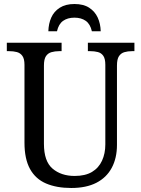

<svg xmlns="http://www.w3.org/2000/svg" viewBox="-20 -927 704 957"><path d="M335 10Q262 10 209.5 -12.5Q157 -35 129.5 -85Q102 -135 102 -216V-604Q102 -634 91.5 -648.5Q81 -663 64 -667.5Q47 -672 26 -672H14V-714H287V-672H275Q254 -672 236.5 -667Q219 -662 209 -647Q199 -632 199 -600V-210Q199 -123 242 -86.5Q285 -50 352 -50Q405 -50 438.5 -70Q472 -90 488.5 -126Q505 -162 505 -207V-604Q505 -634 495 -648.5Q485 -663 468 -667.5Q451 -672 430 -672H418V-714H650V-672H638Q617 -672 600 -667Q583 -662 573 -647Q563 -632 563 -600V-205Q563 -139 537 -90.5Q511 -42 460.5 -16Q410 10 335 10ZM221 -771Q222 -809 235.5 -839.5Q249 -870 278 -888.5Q307 -907 351 -907Q396 -907 424.5 -888.5Q453 -870 467 -839.5Q481 -809 482 -771H438Q430 -807 407.5 -823Q385 -839 351 -839Q317 -839 294.5 -823Q272 -807 264 -771Z"/></svg>

Font: Noto Serif SemiCondensed
Style: Regular
Weight: 400
Width: 4
Designer: Monotype Design Team
Foundry: Monotype Imaging Inc.
Version: Version 2.013